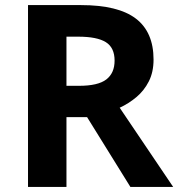

<svg xmlns="http://www.w3.org/2000/svg" viewBox="-20 -734 700 754"><path d="M298 -714Q444 -714 513.5 -661Q583 -608 583 -500Q583 -451 564.5 -414.5Q546 -378 515.5 -352.5Q485 -327 450 -311L660 0H492L322 -274H241V0H90V-714ZM287 -590H241V-397H290Q365 -397 397.5 -422Q430 -447 430 -496Q430 -547 395.5 -568.5Q361 -590 287 -590Z"/></svg>

Font: Noto Sans Bamum
Style: Regular
Weight: 400
Designer: Monotype Design Team
Foundry: Monotype Imaging Inc.
Version: Version 2.001